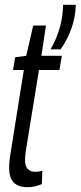

<svg xmlns="http://www.w3.org/2000/svg" viewBox="-20 -768 335 798"><path d="M156 -58 154 -3Q126 10 94 10Q18 10 18 -69Q18 -98 24 -132L79 -477H34L43 -530L89 -536L118 -662H171L152 -536H237L227 -477H142L87 -139Q86 -128 85 -119.5Q84 -111 84 -103Q84 -54 127 -54Q139 -54 156 -58ZM190 -563Q215 -605 228.5 -653.5Q242 -702 242 -748H295Q294 -699 277.5 -651.5Q261 -604 232 -563Z"/></svg>

Font: Georama ExtraCondensed
Style: Italic
Weight: 400
Width: 2
Italic angle: -9°
Designer: Jean-Baptiste Levee
Foundry: Production Type
Version: Version 1.000